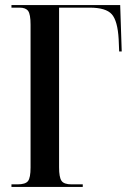

<svg xmlns="http://www.w3.org/2000/svg" viewBox="-20 -734 508 754"><path d="M25 0H305V-10H261Q231 -10 221.5 -24Q212 -38 212 -77V-704H332Q396 -704 419 -678Q442 -652 446 -580L448 -532H458L452 -714H25V-704H57Q81 -704 90.5 -691Q100 -678 100 -637V-76Q100 -36 90 -23Q80 -10 49 -10H25Z"/></svg>

Font: Noto Serif Display Condensed Semi
Style: Regular
Weight: 600
Width: 3
Designer: Monotype Design Team
Foundry: Monotype Imaging Inc.
Version: Version 1.900